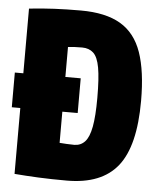

<svg xmlns="http://www.w3.org/2000/svg" viewBox="-52 -755 666 810"><g transform="rotate(5 281.0 -350.0)"><path d="M261 10Q195 10 141 7.5Q87 5 39 1V-278H3V-425H39V-699Q95 -705 146 -707.5Q197 -710 258 -710Q363 -710 426 -673Q489 -636 516.5 -557Q544 -478 544 -352Q544 -161 476 -75.5Q408 10 261 10ZM279 -143Q306 -143 324 -162Q342 -181 350.5 -226Q359 -271 359 -349Q359 -432 351 -476.5Q343 -521 324.5 -538Q306 -555 277 -555Q241 -555 217 -552V-425H282V-278H217V-146Q233 -145 246.5 -144Q260 -143 279 -143Z"/></g></svg>

Font: Georama SemiCondensed ExtraBold
Style: Regular
Weight: 800
Width: 4
Designer: Jean-Baptiste Levee
Foundry: Production Type
Version: Version 1.000